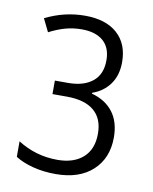

<svg xmlns="http://www.w3.org/2000/svg" viewBox="-68 -595 526 658"><g transform="rotate(10 195.0 -266.0)"><path d="M328 -407Q328 -361 305.5 -330Q283 -299 245 -286V-283Q293 -270 319 -236Q345 -202 345 -148Q345 -76 298.5 -33Q252 10 170 10Q127 10 90.5 0.5Q54 -9 29 -25V-79Q92 -39 167 -39Q224 -39 256.5 -68Q289 -97 289 -151Q289 -204 256.5 -231Q224 -258 162 -258H112V-305H158Q212 -305 243 -330Q274 -355 274 -404Q274 -448 247.5 -471Q221 -494 173 -494Q143 -494 116 -486.5Q89 -479 60 -464L38 -509Q104 -542 176 -542Q248 -542 288 -506.5Q328 -471 328 -407Z"/></g></svg>

Font: Noto Sans UI NarrowLight
Style: Regular
Weight: 300
Width: 4
Designer: Monotype Design Team
Foundry: Monotype Imaging Inc.
Version: Version 1.001